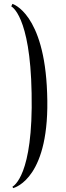

<svg xmlns="http://www.w3.org/2000/svg" viewBox="-20 -770 340 990"><path d="M38 -737C38 -737 136 -693 143 -290C152 138 49 189 44 193L48 200C60 196 240 145 223 -290C209 -703 44 -750 44 -750Z"/></svg>

Font: Italiana
Style: Regular
Weight: 400
Designer: Santiago Orozco
Foundry: Santiago Orozco
Version: Version 1.000;PS 001.001;hotconv 1.0.56